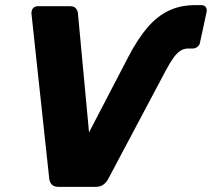

<svg xmlns="http://www.w3.org/2000/svg" viewBox="-20 -724 821 744"><path d="M206 0Q189 0 181 -8.5Q173 -17 171 -30L102 -670Q101 -683 107.5 -691.5Q114 -700 128 -700H251Q267 -700 274 -691.5Q281 -683 282 -672L325 -211L478 -505Q514 -574 551.5 -617.5Q589 -661 632.5 -682Q676 -703 730 -704H761Q773 -704 778 -695.5Q783 -687 780 -675L755 -559Q754 -550 745.5 -543Q737 -536 727 -536H708Q693 -536 679.5 -527.5Q666 -519 652.5 -500.5Q639 -482 622 -450L399 -30Q392 -17 380.5 -8.5Q369 0 351 0Z"/></svg>

Font: Rubik Light
Style: Bold Italic
Weight: 700
Italic angle: -12°
Version: Version 2.104